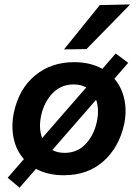

<svg xmlns="http://www.w3.org/2000/svg" viewBox="-20 -798 638 888"><path d="M70.5 70 15.5 24Q35.5 1 54 -20.2Q72.5 -41.5 90.5 -62Q54.5 -103 43 -159.2Q31.5 -215.5 44 -276.5Q67.5 -387.5 142.2 -449Q217 -510.5 322.5 -510.5Q361.5 -510.5 394.2 -502.5Q427 -494.5 453.5 -479.5Q485 -516 515 -550.5L573 -507.5Q556.5 -488.5 540.8 -470.2Q525 -452 509 -434Q543.5 -393.5 555.2 -338.2Q567 -283 554 -223Q530.5 -116 458 -51.8Q385.5 12.5 275.5 12.5Q237 12.5 204.8 4.8Q172.5 -3 146.5 -17Q127.5 4.5 108.8 26Q90 47.5 70.5 70ZM170 -262.5Q158 -204 175 -159.5Q179 -164 182.5 -168L347 -357Q364.5 -377.5 379 -393.5Q354.5 -407.5 321 -407.5Q262.5 -407.5 223 -366.5Q183.5 -325.5 170 -262.5ZM279 -91Q338.5 -91 377 -133Q415.5 -175 428 -235.5Q440 -293 424.5 -336.5Q413.5 -324 403 -312L237.5 -122Q229.5 -113 222 -104Q246.5 -91 279 -91ZM276 -569.5Q318 -621.5 359 -672.2Q400 -723 441.5 -774.5L582 -777.5Q530 -724 479.5 -672.5Q429 -621 380 -571Z"/></svg>

Font: Commissioner SemiBold
Style: Italic
Weight: 600
Italic angle: -12°
Designer: Kostas Bartsokas
Foundry: Kostas Bartsokas
Version: Version 1.000; ttfautohint (v1.8.3)